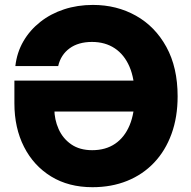

<svg xmlns="http://www.w3.org/2000/svg" viewBox="-20 -758 784 788"><path d="M359.4 10.3Q261.7 10.3 189.9 -33.7Q118.2 -77.6 78.6 -155.3Q39.1 -232.9 39.1 -334V-427.2H592.3V-300.3H169.4L203.1 -311Q203.1 -267.6 220.5 -228.5Q237.8 -189.5 272.5 -165.5Q307.1 -141.6 358.4 -141.6Q413.6 -141.6 452.4 -168Q491.2 -194.3 512 -244.1Q532.7 -293.9 532.7 -364.3Q532.7 -434.6 511.5 -484.1Q490.2 -533.7 450.9 -559.8Q411.6 -585.9 357.4 -585.9Q329.6 -585.9 306.6 -579.3Q283.7 -572.8 265.9 -559.8Q248 -546.9 236.1 -528.6Q224.1 -510.3 218.8 -486.8H43Q49.3 -542.5 75.9 -588.4Q102.5 -634.3 145.3 -668Q188 -701.7 242.9 -719.7Q297.9 -737.8 361.3 -737.8Q459 -737.8 537.8 -693.6Q616.7 -649.4 662.8 -565.4Q709 -481.4 709 -362.8Q709 -276.9 683.8 -208Q658.7 -139.2 612.3 -90.3Q565.9 -41.5 501.7 -15.6Q437.5 10.3 359.4 10.3Z"/></svg>

Font: Inter 20pt ExtraBold
Style: Regular
Weight: 800
Version: Version 4.001;git-66647c0bb